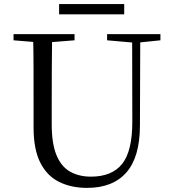

<svg xmlns="http://www.w3.org/2000/svg" viewBox="-20 -893 837 929"><path d="M266 -823.8V-873.3H581V-823.8ZM401.2 16.1Q323.9 16.1 265.4 -13.2Q206.9 -42.4 174.6 -106.7Q142.4 -171.1 142.4 -276.5V-391Q142.4 -475.8 142.3 -560.2Q142.2 -644.6 140 -728H232.2Q231.2 -645.4 230.7 -561.2Q230.2 -477 230.2 -391V-291.5Q230.2 -198.9 253 -143.1Q275.8 -87.3 318.7 -62.8Q361.7 -38.3 420.2 -38.3Q522.2 -38.3 571.4 -100.5Q620.6 -162.6 620.2 -305.7L619.4 -728H658.7L657.1 -285.6Q656.7 -132.5 591.2 -58.2Q525.7 16.1 401.2 16.1ZM45.5 -698V-728H340.7V-698L201.1 -686.9H179.8ZM498.2 -698V-728H756.2V-698L647.1 -686.7H626.2Z"/></svg>

Font: Noto Serif TC
Style: Regular
Weight: 200
Designer: Ryoko NISHIZUKA 西塚涼子 (kana & ideographs); Frank Grießhammer (Latin, Greek & Cyrillic); Wenlong ZHANG 张文龙 (bopomofo); San
Foundry: Adobe
Version: Version 2.001;hotconv 1.1.0;makeotfexe 2.6.0